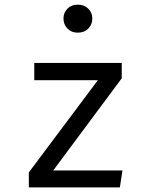

<svg xmlns="http://www.w3.org/2000/svg" viewBox="-20 -813 655 833"><path d="M210.8 -73.3H511.3L500 0H105.1V-65.1L404.6 -465.1H128.7V-540H508.2V-473.3ZM317.4 -792.8Q345.6 -792.8 363.1 -775.4Q380.5 -757.9 380.5 -732.8Q380.5 -706.7 363.1 -689Q345.6 -671.3 317.4 -671.3Q289.7 -671.3 272.6 -689Q255.4 -706.7 255.4 -732.8Q255.4 -757.9 272.6 -775.4Q289.7 -792.8 317.4 -792.8Z"/></svg>

Font: FiraCode Nerd Font
Style: Regular
Weight: 400
Designer: Carrois Corporate, Edenspiekermann AG, Nikita Prokopov
Foundry: Carrois Corporate, Edenspiekermann AG, Nikita Prokopov
Version: Version 6.002;Nerd Fonts 2.1.0